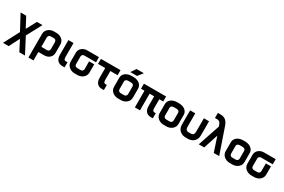

<svg xmlns="http://www.w3.org/2000/svg" viewBox="136 -2181 5657 3829"><g transform="rotate(30 2965.0 -267.0)"><path d="M542 -500H414L290 -268L167 -500H38L223 -155L37 200H168L290 -39L413 200H543L358 -155Z M739 200V5H872C984 5 1044 -69 1045 -151C1046 -230 1046 -268 1045 -347C1044 -430 972 -501 871 -505C846 -506 821 -506 796 -505C695 -501 622 -430 622 -347V200ZM739 -113C738 -184 738 -256 739 -327C740 -373 769 -387 796 -388C821 -389 845 -389 870 -388C897 -387 926 -373 927 -327C928 -275 928 -223 927 -171C926 -125 897 -113 871 -113Z M1295 10H1345V-108C1329 -107 1315 -107 1296 -108C1278 -109 1257 -121 1257 -183V-500H1139V-158C1139 -33 1214 10 1295 10Z M1837 -392V-510C1738 -511 1661 -511 1566 -510C1465 -509 1394 -441 1393 -359V-144C1394 -62 1464 7 1566 14C1584 15 1636 15 1654 14C1756 7 1826 -62 1827 -144C1828 -224 1828 -259 1827 -339H1709V-164C1709 -118 1678 -106 1652 -104C1634 -103 1586 -103 1568 -104C1542 -106 1511 -118 1511 -164V-339C1511 -375 1542 -392 1568 -392C1667 -393 1740 -393 1837 -392Z M2200 10H2250V-109C2234 -107 2230 -107 2211 -108C2197 -109 2172 -123 2172 -173V-384H2339V-500H1888V-384H2054V-158C2054 -54 2108 10 2200 10Z M2651 -392C2678 -391 2709 -375 2709 -339C2710 -259 2710 -244 2709 -164C2708 -118 2678 -106 2652 -104C2634 -103 2586 -103 2568 -104C2542 -106 2512 -118 2511 -164C2510 -240 2510 -263 2511 -339C2511 -375 2542 -390 2568 -392C2607 -394 2614 -394 2651 -392ZM2393 -144C2394 -62 2464 7 2566 14C2584 15 2636 15 2654 14C2756 7 2826 -62 2827 -144C2828 -224 2828 -279 2827 -359C2826 -441 2755 -503 2655 -510C2616 -513 2601 -512 2566 -510C2465 -503 2394 -441 2393 -359C2392 -283 2392 -230 2393 -144ZM2527 -565H2682L2773 -680H2606Z M3327 10H3377V-109C3361 -107 3357 -107 3338 -108C3324 -109 3299 -123 3299 -173V-384H3389V-500H2878V-384H2958V0H3076V-384H3181V-158C3181 -54 3235 10 3327 10Z M3701 -392C3728 -391 3759 -375 3759 -339C3760 -259 3760 -244 3759 -164C3758 -118 3728 -106 3702 -104C3684 -103 3636 -103 3618 -104C3592 -106 3562 -118 3561 -164C3560 -240 3560 -263 3561 -339C3561 -375 3592 -390 3618 -392C3657 -394 3664 -394 3701 -392ZM3443 -144C3444 -62 3514 7 3616 14C3634 15 3686 15 3704 14C3806 7 3876 -62 3877 -144C3878 -224 3878 -279 3877 -359C3876 -441 3805 -503 3705 -510C3666 -513 3651 -512 3616 -510C3515 -503 3444 -441 3443 -359C3442 -283 3442 -230 3443 -144Z M4377 -500H4259C4260 -468 4260 -216 4259 -184C4257 -126 4225 -108 4197 -106C4179 -105 4141 -105 4123 -106C4095 -108 4063 -126 4061 -184C4060 -216 4060 -468 4061 -500H3943C3941 -437 3941 -225 3943 -162C3946 -60 4019 7 4121 14C4139 15 4181 15 4199 14C4301 7 4374 -60 4377 -162C4379 -225 4379 -437 4377 -500Z M4701 -578C4667 -678 4615 -730 4516 -733C4490 -734 4465 -734 4447 -733V-616C4467 -617 4488 -617 4507 -616C4540 -614 4567 -595 4585 -550C4589 -540 4597 -516 4600 -505L4430 0H4555L4664 -335L4775 0H4900Z M5221 -392C5248 -391 5279 -375 5279 -339C5280 -259 5280 -244 5279 -164C5278 -118 5248 -106 5222 -104C5204 -103 5156 -103 5138 -104C5112 -106 5082 -118 5081 -164C5080 -240 5080 -263 5081 -339C5081 -375 5112 -390 5138 -392C5177 -394 5184 -394 5221 -392ZM4963 -144C4964 -62 5034 7 5136 14C5154 15 5206 15 5224 14C5326 7 5396 -62 5397 -144C5398 -224 5398 -279 5397 -359C5396 -441 5325 -503 5225 -510C5186 -513 5171 -512 5136 -510C5035 -503 4964 -441 4963 -359C4962 -283 4962 -230 4963 -144Z M5907 -392V-510C5808 -511 5731 -511 5636 -510C5535 -509 5464 -441 5463 -359V-144C5464 -62 5534 7 5636 14C5654 15 5706 15 5724 14C5826 7 5896 -62 5897 -144C5898 -224 5898 -259 5897 -339H5779V-164C5779 -118 5748 -106 5722 -104C5704 -103 5656 -103 5638 -104C5612 -106 5581 -118 5581 -164V-339C5581 -375 5612 -392 5638 -392C5737 -393 5810 -393 5907 -392Z"/></g></svg>

Font: Fervojo
Style: Bold
Weight: 700
Designer: kohakuno
Version: ver.1.0